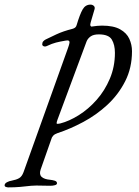

<svg xmlns="http://www.w3.org/2000/svg" viewBox="-143 -526 601 832"><path d="M-107 286Q-112 286 -117.5 284Q-123 282 -123 277Q-123 269 -112.5 263.5Q-102 258 -93 257Q-72 253 -60 246Q-48 239 -41 220L152 -319Q157 -333 158 -340Q159 -347 155 -349.5Q151 -352 141 -350Q117 -346 99.5 -341.5Q82 -337 61 -327Q53 -323 46.5 -325.5Q40 -328 40 -334Q40 -342 44.5 -347Q49 -352 55 -355Q71 -363 101 -377Q131 -391 171 -401Q178 -403 182.5 -406.5Q187 -410 189 -417Q203 -464 215 -485Q227 -506 249 -506Q257 -506 263 -501Q269 -496 267 -487L250 -429Q247 -419 249 -414.5Q251 -410 255 -411Q268 -413 278.5 -414Q289 -415 299 -415Q349 -415 377.5 -399Q406 -383 417.5 -357.5Q429 -332 429 -304Q429 -232 399.5 -174Q370 -116 322.5 -72Q275 -28 218 2.5Q161 33 106 51Q94 55 87.5 62Q81 69 79 78L33 209Q26 230 37.5 240.5Q49 251 74 253Q84 254 94 257Q104 260 104 268Q104 274 95 276.5Q86 279 75 279Q60 279 44 278.5Q28 278 14.5 278Q1 278 -8 279Q-33 282 -56.5 284Q-80 286 -107 286ZM118 9Q157 -1 198.5 -27Q240 -53 275.5 -93Q311 -133 333 -185Q355 -237 355 -297Q355 -332 341.5 -354.5Q328 -377 285 -377Q262 -377 249.5 -368Q237 -359 232 -346L106 -7Q100 10 104 10.5Q108 11 118 9Z"/></svg>

Font: EB Garamond
Style: Italic
Weight: 400
Italic angle: -17.2°
Designer: Georg Duffner and Octavio Pardo
Foundry: Georg Duffner
Version: Version 1.001